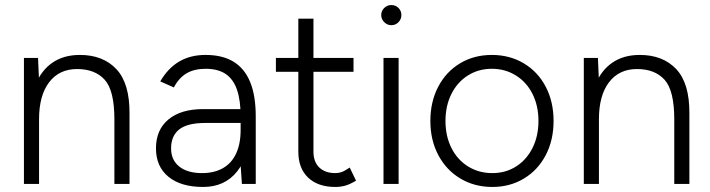

<svg xmlns="http://www.w3.org/2000/svg" viewBox="-20 -730 2816 762"><path d="M75 -500H131L135 -408V0H75ZM434 -256H494V0H434ZM286 -456Q215 -456 175 -403.5Q135 -351 135 -257H98Q98 -337 121 -394Q144 -451 188.5 -481.5Q233 -512 297 -512Q389 -512 442 -455.5Q495 -399 494 -279V-256H434Q434 -371 395.5 -413.5Q357 -456 286 -456Z M935 -75V-268Q935 -332 920.5 -374Q906 -416 875.5 -436.5Q845 -457 796 -457Q751 -457 720.5 -439Q690 -421 670 -383L616 -407Q647 -460 691.5 -486Q736 -512 796 -512Q863 -512 907 -485Q951 -458 973 -404Q995 -350 995 -268V0H940ZM599 -141Q599 -215 648.5 -256Q698 -297 786 -297H936V-242H794Q724 -242 691.5 -216.5Q659 -191 659 -141Q659 -95 691.5 -69Q724 -43 782 -43Q830 -43 864.5 -62.5Q899 -82 917 -120.5Q935 -159 935 -214H970Q970 -111 921 -49.5Q872 12 786 12Q698 12 648.5 -28.5Q599 -69 599 -141Z M1164 -128V-656H1224V-128Q1224 -88 1247 -65.5Q1270 -43 1311 -43Q1324 -43 1335.5 -47Q1347 -51 1368 -65L1393 -13Q1368 2 1349.5 7Q1331 12 1311 12Q1242 12 1203 -25Q1164 -62 1164 -128ZM1075 -500H1383V-445H1075Z M1502 -500H1562V0H1502ZM1493 -670Q1493 -687 1505 -698.5Q1517 -710 1533 -710Q1550 -710 1561.5 -698.5Q1573 -687 1573 -670Q1573 -654 1561.5 -642Q1550 -630 1533 -630Q1517 -630 1505 -642Q1493 -654 1493 -670Z M1688 -250Q1688 -326 1719 -385.5Q1750 -445 1805.5 -478.5Q1861 -512 1932 -512Q2003 -512 2059 -478.5Q2115 -445 2146 -385.5Q2177 -326 2177 -250Q2177 -174 2146 -114.5Q2115 -55 2059.5 -21.5Q2004 12 1934 12Q1863 12 1807 -21.5Q1751 -55 1719.5 -114.5Q1688 -174 1688 -250ZM2117 -250Q2117 -310 2093.5 -357Q2070 -404 2027.5 -430.5Q1985 -457 1932 -457Q1879 -457 1837 -430.5Q1795 -404 1771.5 -357Q1748 -310 1748 -250Q1748 -190 1771.5 -143Q1795 -96 1837.5 -69.5Q1880 -43 1934 -43Q1987 -43 2028.5 -69.5Q2070 -96 2093.5 -143Q2117 -190 2117 -250Z M2297 -500H2353L2357 -408V0H2297ZM2656 -256H2716V0H2656ZM2508 -456Q2437 -456 2397 -403.5Q2357 -351 2357 -257H2320Q2320 -337 2343 -394Q2366 -451 2410.5 -481.5Q2455 -512 2519 -512Q2611 -512 2664 -455.5Q2717 -399 2716 -279V-256H2656Q2656 -371 2617.5 -413.5Q2579 -456 2508 -456Z"/></svg>

Font: Oak Sans Light
Style: Regular
Weight: 400
Designer: Erik Kennedy, Walven
Foundry: Erik Kennedy, Walven
Version: Version 1.100;Glyphs 3.1.2 (3151)